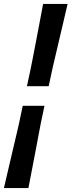

<svg xmlns="http://www.w3.org/2000/svg" viewBox="-31 -801 365 980"><path d="M106.5 -361 126 -452Q129 -466.5 135.5 -500Q142 -533.5 150.8 -579.2Q159.5 -625 169.5 -677Q179.5 -729 189 -781H314Q302 -729 289.8 -677Q277.5 -625 266.8 -579.2Q256 -533.5 248.2 -500Q240.5 -466.5 237 -452L217.5 -361ZM-11 159Q1 107.5 13.2 55.2Q25.5 3 36.2 -43Q47 -89 55 -122.8Q63 -156.5 66 -170.5L85 -261H196L177 -170.5Q174 -156 167.8 -122.2Q161.5 -88.5 152.8 -42.5Q144 3.5 134 55.5Q124 107.5 114 159Z"/></svg>

Font: Commissioner Loud SemiBold
Style: Italic
Weight: 600
Italic angle: -12°
Designer: Kostas Bartsokas
Foundry: Kostas Bartsokas
Version: Version 1.000; ttfautohint (v1.8.3)